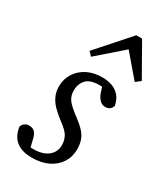

<svg xmlns="http://www.w3.org/2000/svg" viewBox="-189 -823 792 917"><g transform="rotate(30 207.5 -365.0)"><path d="M142 13Q103 13 76.5 0.5Q50 -12 36 -34Q22 -56 18 -86Q22 -99 32.5 -106.5Q43 -114 55 -114Q77 -114 87.5 -102.5Q98 -91 103 -70L120 -1L81 -35Q97 -30 106 -28Q115 -26 128 -26Q163 -26 187.5 -36.5Q212 -47 225 -66Q238 -85 238 -111Q238 -135 227 -157Q216 -179 173 -210Q148 -229 128 -249Q108 -269 96.5 -293Q85 -317 85 -348Q85 -387 105 -419Q125 -451 160.5 -469.5Q196 -488 244 -488Q274 -488 298 -479.5Q322 -471 339 -452Q356 -433 363 -400Q359 -386 349 -379Q339 -372 325 -372Q308 -372 295 -384.5Q282 -397 274 -419L256 -475L287 -444Q280 -446 271.5 -447.5Q263 -449 251 -449Q199 -449 177.5 -425Q156 -401 156 -367Q156 -336 171.5 -315Q187 -294 230 -262Q260 -240 278 -220.5Q296 -201 303.5 -179.5Q311 -158 311 -129Q311 -88 290 -55.5Q269 -23 231 -5Q193 13 142 13ZM388 -546 265 -690H312L147 -546L127 -567L283 -743H315L415 -567Z"/></g></svg>

Font: Source Serif 4
Style: Italic
Weight: 400
Italic angle: -12°
Designer: Frank Grießhammer
Foundry: Adobe Systems Incorporated
Version: Version 4.004;hotconv 1.0.116;makeotfexe 2.5.65601